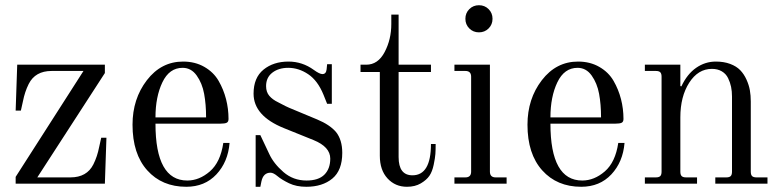

<svg xmlns="http://www.w3.org/2000/svg" viewBox="-20 -704 2994 736"><path d="M40 0V-26L300 -432H178Q115 -432 90 -382Q75 -352 68 -316L60 -280H40L46 -456H382V-424L123 -24H250Q313 -24 338 -74Q353 -104 360 -140L368 -176H388L382 0Z M576 -254H770Q770 -304 762.5 -344.5Q755 -385 734 -414.5Q713 -444 680 -444Q629 -444 602.5 -388.5Q576 -333 576 -254ZM488 -226Q488 -325 543 -396.5Q598 -468 682 -468Q728 -468 763.5 -447.5Q799 -427 818 -394Q837 -361 846.5 -324Q856 -287 856 -248Q856 -237 849 -233.5Q842 -230 825 -230H576Q576 -12 698 -12Q744 -12 784.5 -47Q825 -82 836 -156H860Q854 -83 809.5 -35.5Q765 12 694 12Q601 12 544.5 -51Q488 -114 488 -226Z M952 -345Q952 -406 990 -437Q1028 -468 1086 -468Q1139 -468 1183 -436Q1205 -420 1216 -420Q1230 -420 1232 -438L1234 -458H1252V-306H1234L1220 -341Q1198 -395 1161.5 -419.5Q1125 -444 1085 -444Q1048 -444 1024 -425.5Q1000 -407 1000 -374Q1000 -351 1012.5 -336.5Q1025 -322 1046 -312Q1082 -293 1088 -291L1196 -246Q1244 -226 1268 -198Q1292 -168 1292 -118Q1292 -51 1254 -19.5Q1216 12 1154 12Q1116 12 1088 -1.5Q1060 -15 1044 -28.5Q1028 -42 1017 -42Q989 -42 982 -8L978 12H960V-186H978L1012 -114Q1029 -77 1066.5 -44.5Q1104 -12 1155 -12Q1201 -12 1223.5 -34.5Q1246 -57 1246 -96Q1246 -141 1182 -167L1068 -213Q952 -260 952 -345Z M1540 12Q1495 12 1465.5 -20Q1436 -52 1436 -107V-428H1362V-456H1384Q1429 -456 1454.5 -504.5Q1480 -553 1480 -612V-648H1508V-456H1632V-428H1508V-102Q1508 -32 1561 -32Q1632 -32 1632 -152H1650Q1650 -129 1649 -114Q1648 -99 1642.5 -72.5Q1637 -46 1626 -30Q1615 -14 1593 -1Q1571 12 1540 12Z M1816 -580Q1794 -580 1779 -595Q1764 -610 1764 -632Q1764 -654 1779 -669Q1794 -684 1816 -684Q1838 -684 1853 -669Q1868 -654 1868 -632Q1868 -610 1853 -595Q1838 -580 1816 -580ZM1722 0V-24H1764Q1786 -24 1786 -46V-410Q1786 -432 1764 -432H1722V-456H1858V-46Q1858 -24 1880 -24H1922V0Z M2090 -254H2284Q2284 -304 2276.5 -344.5Q2269 -385 2248 -414.5Q2227 -444 2194 -444Q2143 -444 2116.5 -388.5Q2090 -333 2090 -254ZM2002 -226Q2002 -325 2057 -396.5Q2112 -468 2196 -468Q2242 -468 2277.5 -447.5Q2313 -427 2332 -394Q2351 -361 2360.5 -324Q2370 -287 2370 -248Q2370 -237 2363 -233.5Q2356 -230 2339 -230H2090Q2090 -12 2212 -12Q2258 -12 2298.5 -47Q2339 -82 2350 -156H2374Q2368 -83 2323.5 -35.5Q2279 12 2208 12Q2115 12 2058.5 -51Q2002 -114 2002 -226Z M2452 0V-24H2494Q2506 -24 2511 -29Q2516 -34 2516 -46V-410Q2516 -422 2511 -427Q2506 -432 2494 -432H2452V-456H2588V-374L2592 -373Q2614 -420 2648.5 -444Q2683 -468 2724 -468Q2755 -468 2779 -459Q2803 -450 2817.5 -435Q2832 -420 2841.5 -399Q2851 -378 2854.5 -358Q2858 -338 2858 -315V-46Q2858 -34 2863 -29Q2868 -24 2880 -24H2922V0H2722V-24H2764Q2776 -24 2781 -29Q2786 -34 2786 -46V-334Q2786 -354 2782.5 -371Q2779 -388 2771 -404.5Q2763 -421 2747 -430.5Q2731 -440 2709 -440Q2656 -440 2622 -387Q2588 -334 2588 -254V-46Q2588 -34 2593 -29Q2598 -24 2610 -24H2652V0Z"/></svg>

Font: Old Standard TT
Style: Regular
Weight: 400
Designer: Alexey Kryukov <alexios@thessalonica.org.ru>
Version: Version 2.2